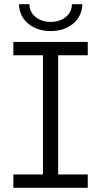

<svg xmlns="http://www.w3.org/2000/svg" viewBox="-20 -901 485 921"><path d="M71 -881H121Q122 -842 151 -819Q180 -796 223 -796Q266 -796 295 -819Q324 -842 325 -881H375Q373 -822 330 -787Q287 -752 223 -752Q159 -752 116 -787Q73 -822 71 -881ZM401 -636H259V-64H401V0H44V-64H186V-636H44V-700H401Z"/></svg>

Font: Montserrat Alternates
Style: Regular
Weight: 400
Designer: Julieta Ulanovsky
Foundry: Julieta Ulanovsky
Version: Version 7.200;PS 007.200;hotconv 1.0.88;makeotf.lib2.5.64775